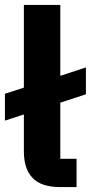

<svg xmlns="http://www.w3.org/2000/svg" viewBox="-22 -760 369 780"><path d="M289 -115V0H222Q146 0 110.5 -37Q75 -74 75 -144V-295L-2 -270V-379L75 -404V-740H223V-452L327 -486V-377L223 -343V-115Z"/></svg>

Font: IBM Plex Sans
Style: Bold
Weight: 700
Designer: Mike Abbink, Paul van der Laan, Pieter van Rosmalen
Foundry: Bold Monday
Version: Version 3.201